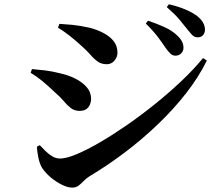

<svg xmlns="http://www.w3.org/2000/svg" viewBox="-20 -834 1040 890"><path d="M746.7 -613.2Q732.9 -634.7 711 -663.5Q689.1 -692.3 655.7 -725L666.3 -738.1Q708.1 -724.1 743.2 -708Q778.2 -692 800.8 -670.1Q817.1 -654.8 823.8 -641Q830.5 -627.2 830.5 -612.5Q830.5 -597.1 819.7 -586.5Q809 -575.9 792.7 -575.9Q780.2 -575.9 769.8 -585.8Q759.3 -595.7 746.7 -613.2ZM845.3 -701.8Q831.7 -719.6 811.3 -743.9Q790.9 -768.1 753.1 -801L762.7 -814.2Q806.8 -804 840 -789.8Q873.2 -775.7 894.5 -759.2Q930.1 -730.6 930.1 -696.7Q930.1 -680.9 920.9 -670.9Q911.8 -660.9 896.2 -660.9Q881.6 -660.9 870.8 -671.9Q860.1 -682.8 845.3 -701.8ZM248.8 -705.7 255.3 -723.4Q279.9 -722.2 315.5 -718.8Q351.2 -715.3 396.4 -705.2Q431.2 -696.1 460.1 -680.8Q489.1 -665.5 506.8 -643.4Q524.5 -621.2 524.5 -589.5Q524.5 -569.3 510.4 -552.8Q496.2 -536.3 475 -536.3Q451.2 -536.3 434.2 -547.8Q417.2 -559.3 400 -579.4Q382.8 -599.5 355.8 -623.1Q326.6 -649.7 299.9 -670.5Q273.2 -691.3 248.8 -705.7ZM921.2 -564.9 938.9 -553.3Q901.2 -476.8 842.8 -402Q784.4 -327.2 711.2 -257.2Q638 -187.2 557.2 -126.3Q476.3 -65.4 394.8 -16.8Q379 -6.9 367.4 5.4Q355.8 17.8 343.9 26.7Q332.1 35.7 315 35.7Q293.9 35.7 266.8 22.3Q239.7 9 215.3 -11.6Q190.9 -32.2 175.8 -54.7Q163.7 -74.2 157.7 -104Q151.7 -133.8 151.2 -154L164.5 -161Q175.2 -149.6 189.8 -135Q204.4 -120.3 221.8 -109.7Q239.1 -99.1 258.5 -99.1Q287.2 -99.1 335.2 -119.2Q383.1 -139.2 443.1 -174.2Q503 -209.1 568.9 -254.6Q634.7 -300.2 699.6 -352.5Q764.6 -404.9 821.7 -459Q878.8 -513.2 921.2 -564.9ZM122.1 -496.4 128.2 -513.8Q159 -511.3 190.6 -507.4Q222.2 -503.6 261.9 -493.4Q298.2 -485.3 330.1 -469.1Q362 -452.8 382.2 -429.7Q402.3 -406.5 402.3 -375.4Q402.3 -363.6 397.5 -350.7Q392.7 -337.8 381.3 -329Q369.8 -320.1 348.8 -320.1Q325.1 -320.1 308.2 -333.1Q291.4 -346 275.2 -365.6Q258.9 -385.3 234.9 -405.7Q200.8 -438.6 173.1 -460.8Q145.4 -483 122.1 -496.4Z"/></svg>

Font: Noto Serif HK
Style: Regular
Weight: 200
Designer: Ryoko NISHIZUKA 西塚涼子 (kana & ideographs); Frank Grießhammer (Latin, Greek & Cyrillic); Wenlong ZHANG 张文龙 (bopomofo); San
Foundry: Adobe
Version: Version 2.001;hotconv 1.1.0;makeotfexe 2.6.0